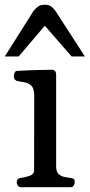

<svg xmlns="http://www.w3.org/2000/svg" viewBox="-35 -776 372 796"><path d="M50.8 0Q42.5 0 38.3 -7.3Q34.2 -14.6 34.2 -20Q34.2 -36.1 50.3 -38.1Q68.4 -40.5 87.4 -46.9Q106.4 -53.2 106.4 -69.3L106.9 -379.9Q106.9 -410.2 94.2 -421.4Q81.5 -432.6 64.5 -435.1Q47.4 -437.5 34.2 -440.9Q29.3 -443.4 25.9 -447.3Q22.5 -451.2 22.5 -460.4Q22.5 -466.3 25.4 -473.9Q28.3 -481.4 34.2 -481.9Q83 -484.9 122.6 -485.8Q162.1 -486.8 183.1 -486.8Q187 -486.8 191.9 -482.9Q196.8 -479 197.8 -467.3V-85.4Q197.8 -64.5 207.8 -54.9Q217.8 -45.4 231.7 -42.5Q245.6 -39.6 257.3 -38.1Q267.6 -37.1 271.2 -34.2Q274.9 -31.2 274.9 -20Q274.9 -14.6 270.8 -7.3Q266.6 0 258.3 0ZM-15.1 -542 104.5 -731.4Q112.8 -741.7 123 -749Q133.3 -756.3 150.9 -756.3Q168.9 -756.3 179.2 -747.8Q189.5 -739.3 197.3 -727.1L316.9 -542H261.7L150.9 -669.4L42.5 -542Z"/></svg>

Font: Gelasio
Style: Regular
Weight: 400
Designer: Eben Sorkin
Foundry: Eben Sorkin
Version: Version 1.008